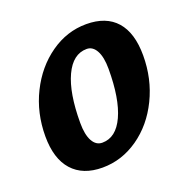

<svg xmlns="http://www.w3.org/2000/svg" viewBox="-100 -608 708 719"><g transform="rotate(-20 253.5 -249.0)"><path d="M29 -169Q29 -262 68 -340.5Q107 -419 173 -465.5Q239 -512 316 -512Q395 -512 436 -465.5Q477 -419 477 -329Q477 -236 438.5 -157Q400 -78 334 -32Q268 14 191 14Q113 14 71 -33Q29 -80 29 -169ZM338 -326Q338 -373 324 -398.5Q310 -424 286 -424Q231 -424 200 -357.5Q169 -291 169 -172Q169 -125 183 -99.5Q197 -74 222 -74Q277 -74 307.5 -140.5Q338 -207 338 -326Z"/></g></svg>

Font: Andada Pro ExtraBold
Style: Italic
Weight: 800
Italic angle: -6.99998°
Designer: Carolina Giovagnoli
Foundry: Huerta Tipografica
Version: Version 3.005; ttfautohint (v1.8.4)